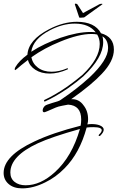

<svg xmlns="http://www.w3.org/2000/svg" viewBox="-66 -691 647 1057"><path d="M348 -671Q351 -671 355 -670Q359 -669 360 -667L391 -619L480 -667Q485 -670 491 -670Q498 -671 498 -668L497 -667L397 -595Q372 -592 370 -595L346 -667Q346 -670 348 -671ZM56 346Q9 346 -18.5 322Q-46 298 -46 261Q-46 167 123 88Q224 40 378 1Q381 -16 381 -33Q381 -111 309 -115L277 -109Q266 -107 257 -104.5Q248 -102 241 -99Q183 -73 178 -73Q169 -73 169 -83Q169 -96 181 -108Q187 -114 221 -124Q239 -129 251 -133Q263 -137 268 -141Q314 -172 353.5 -203Q393 -234 427 -265Q529 -361 529 -426Q529 -472 498 -491Q502 -478 502 -459Q502 -374 393 -271Q377 -257 356 -240.5Q335 -224 308 -205Q274 -182 242 -163.5Q210 -145 181 -132Q178 -131 177 -135Q175 -140 179 -141Q237 -168 304 -214Q330 -233 351 -249Q372 -265 388 -279Q483 -369 483 -449Q483 -478 469 -501Q456 -504 438 -504Q368 -504 266 -462Q179 -427 107 -376Q113 -341 143 -318.5Q173 -296 218 -296Q260 -296 304 -315Q307 -316 308 -313Q309 -310 306 -309Q254 -286 208 -286Q161 -286 128.5 -307Q96 -328 88 -361Q88 -361 51 -332Q20 -305 18 -305Q15 -305 15 -310Q15 -315 19 -322Q39 -356 85 -390Q90 -471 204 -530Q283 -571 357 -571Q456 -571 490 -508Q561 -488 561 -418Q561 -354 494 -284Q468 -256 426 -221Q384 -186 326 -145Q369 -147 394 -111Q419 -80 419 -34Q419 -27 418 -20Q417 -13 415 -6Q420 -7 426 -7.5Q432 -8 438 -8Q465 -8 483 -1Q505 8 505 23Q505 37 486 56Q482 58 481 58Q477 58 477 55Q477 54 479 50Q494 36 494 26Q494 9 448 9Q438 9 428.5 9.5Q419 10 411 11Q373 152 289 236Q241 285 183 313Q117 346 56 346ZM106 -406Q141 -429 181.5 -448Q222 -467 267 -483Q361 -515 433 -515Q441 -515 447.5 -514.5Q454 -514 461 -513Q424 -561 346 -561Q278 -561 208 -524Q116 -476 106 -406ZM75 329Q157 329 236 257Q330 172 374 19Q217 63 142 98Q-9 168 -9 259Q-9 292 14.5 310.5Q38 329 75 329Z"/></svg>

Font: Passions Conflict
Style: Regular
Weight: 400
Designer: Robert E. Leuschke
Foundry: Robert E. Leuschke
Version: Version 1.010; ttfautohint (v1.8.3)